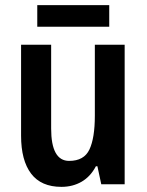

<svg xmlns="http://www.w3.org/2000/svg" viewBox="-20 -717 570 747"><path d="M465 -543V0H374L359 -70H353Q332 -30 297.5 -10Q263 10 219 10Q140 10 101 -41.5Q62 -93 62 -189V-543H179V-217Q179 -91 249 -91Q307 -91 328 -135.5Q349 -180 349 -267V-543ZM405 -697V-613H125V-697Z"/></svg>

Font: Noto Sans Georgian Condensed SemiBold
Style: Regular
Weight: 600
Width: 3
Designer: Monotype Design Team, Akaki Razmadze
Foundry: Google LLC
Version: Version 2.005; ttfautohint (v1.8.4.7-5d5b)